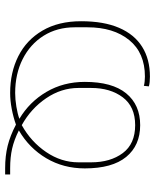

<svg xmlns="http://www.w3.org/2000/svg" viewBox="50 -608 589 728"><g transform="rotate(90 344.0 -243.5)"><path d="M641 12V31H617Q571 31 532.5 21.5Q494 12 452 -10Q424 0 392.5 6Q361 12 332 12Q254 12 192.5 -19Q131 -50 95.5 -110.5Q60 -171 60 -257Q60 -343 85 -401Q110 -459 157 -488.5Q204 -518 270 -518Q281 -518 290.5 -517Q300 -516 307 -514L305 -495Q298 -497 288 -498Q278 -499 270 -499Q180 -499 131.5 -439.5Q83 -380 83 -281V-233Q83 -166 115 -115Q147 -64 203.5 -35.5Q260 -7 332 -7Q356 -7 383.5 -11.5Q411 -16 430 -23Q366 -61 328 -125.5Q290 -190 290 -271Q290 -375 333.5 -428Q377 -481 454 -481Q531 -481 574.5 -428Q618 -375 618 -271Q618 -190 579.5 -125Q541 -60 474 -21Q510 -3 543 4.5Q576 12 617 12ZM313 -295V-247Q313 -182 352 -124.5Q391 -67 454 -32Q517 -67 556 -124.5Q595 -182 595 -247V-295Q595 -368 560 -415Q525 -462 454 -462Q384 -462 348.5 -415Q313 -368 313 -295Z"/></g></svg>

Font: IBM Plex Sans Thin
Style: Regular
Weight: 250
Designer: Mike Abbink, Paul van der Laan, Pieter van Rosmalen
Foundry: Bold Monday
Version: Version 3.201